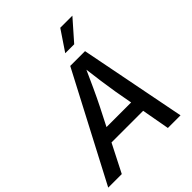

<svg xmlns="http://www.w3.org/2000/svg" viewBox="-282 -1092 1237 1237"><g transform="rotate(-45 336.0 -473.5)"><path d="M-25.4 0 356 -727.5H490.7L633.3 0H518.1L444.8 -406.7Q437 -454.1 427.5 -520.8Q418 -587.4 406.7 -680.2H432.1Q391.6 -589.8 361.1 -523.4Q330.6 -457 305.2 -406.7L98.1 0ZM148.9 -190.9 164.1 -283.7H537.6L522.5 -190.9ZM391.1 -808.1 484.4 -946.8H594.7L472.7 -808.1Z"/></g></svg>

Font: Inter 20pt Medium
Style: Italic
Weight: 500
Italic angle: -9.3988°
Version: Version 4.001;git-66647c0bb